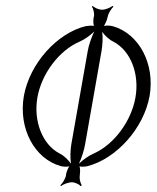

<svg xmlns="http://www.w3.org/2000/svg" viewBox="-20 -560 532 652"><path d="M248 -4C257 -23 266 -51 269 -70L325 -388C328 -406 330 -433 327 -452C336 -439 351 -425 366 -418C424 -387 454 -309 440 -229C426 -149 368 -70 299 -39C282 -32 261 -17 248 -4ZM61 -234C42 -124 97 -21 186 4C193 6 206 7 215 5C210 13 205 26 204 34V36C202 47 192 63 185 69L187 72C194 66 212 59 224 59C235 59 249 66 254 72L258 69C253 63 249 47 251 36V34C252 26 253 13 250 5C258 7 271 6 278 4C374 -21 468 -123 488 -234C507 -343 452 -446 363 -471C356 -473 342 -474 333 -472C338 -480 344 -493 345 -501L346 -504C348 -515 358 -531 365 -537L362 -540C355 -534 338 -527 327 -527C315 -527 300 -534 295 -540L292 -537C297 -531 301 -515 299 -504L298 -501C297 -494 296 -480 299 -472C290 -474 277 -472 270 -471C174 -447 81 -345 61 -234ZM107 -229C121 -309 180 -388 249 -418C266 -425 287 -440 300 -453C291 -434 281 -406 278 -387L222 -69C219 -51 218 -23 221 -4C212 -17 197 -32 182 -39C124 -69 93 -149 107 -229Z"/></svg>

Font: Armata Saber
Style: RgIta
Weight: 400
Designer: Jasper
Foundry: Cannot Into Space Fonts
Version: Version 0.970